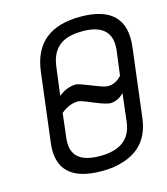

<svg xmlns="http://www.w3.org/2000/svg" viewBox="-102 -739 724 830"><g transform="rotate(-15 260.0 -324.5)"><path d="M518 -474C533 -597 472 -659 334 -659C198 -659 123 -597 108 -473L70 -166C55 -49 116 10 252 10C277 10 301 8 323 3C397 -13 466 -54 480 -166ZM327 -596C417 -596 458 -556 448 -476L434 -368C416 -348 396 -338 372 -338C362 -338 339 -345 303 -360C268 -374 247 -381 240 -381C213 -381 187 -371 162 -351L178 -476C190 -574 254 -596 327 -596ZM410 -167C401 -92 351 -55 262 -55C171 -55 131 -92 140 -167L153 -277C178 -298 204 -308 231 -308C237 -308 258 -301 293 -286C329 -271 352 -264 363 -264C386 -264 407 -274 425 -293Z"/></g></svg>

Font: Gamestation Condensed
Style: Italic
Weight: 400
Width: 3
Designer: Jonas Hecksher
Foundry: Jonas Hecksher, Playtypeª, e-types AS
Version: Version 1.003